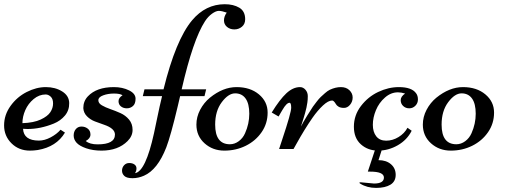

<svg xmlns="http://www.w3.org/2000/svg" viewBox="-20 -710 2415 915"><path d="M89.8 -96.2Q92.8 -40 165.5 -40Q192.4 -40 221.4 -55.4Q250.5 -70.8 268.6 -91.8L289.6 -78.1Q249 -10.3 160.2 4.9Q140.6 7.8 122.6 7.8Q69.8 7.8 34.7 -27.1Q-0.5 -62 -0.5 -112.3Q-0.5 -162.6 30.3 -205.3Q61 -248 107.2 -271.5Q153.3 -294.9 198.2 -294.9Q243.2 -294.9 276.1 -274.4Q309.1 -253.9 309.8 -219.2Q310.5 -184.6 289.6 -159.4Q268.6 -134.3 236.3 -121.1Q172.4 -95.2 110.8 -95.2ZM86.9 -123Q141.1 -125 174.1 -140.4Q207 -155.8 220 -175.5Q232.9 -195.3 232.9 -217Q232.9 -238.8 221.7 -249.3Q210.4 -259.8 197.8 -259.8Q166.5 -259.8 140.4 -238Q114.3 -216.3 100.6 -185.3Q86.9 -154.3 86.9 -123Z M388.7 -38.1Q407.2 -22 445.3 -22Q527.8 -22 527.8 -68.8Q527.8 -98.1 475.6 -115.7Q454.1 -123 432.4 -131.3Q410.6 -139.6 394.5 -155.8Q378.4 -171.9 377 -194.8Q377 -228 398.9 -251Q440.4 -294.9 522.9 -294.9Q563.5 -294.9 594.7 -279.5Q626 -264.2 626 -239.7Q626 -215.3 613.5 -204.6Q601.1 -193.8 584.5 -193.8Q567.9 -193.8 556.4 -202.9Q544.9 -211.9 544.9 -228Q544.9 -244.1 564 -255.9Q552.2 -264.2 523.4 -264.2Q494.6 -264.2 471.7 -255.6Q448.7 -247.1 448.7 -232.4Q448.7 -217.8 465.6 -208Q482.4 -198.2 506.3 -189.9Q530.3 -181.6 554.2 -170.9Q578.1 -160.2 595 -140.1Q611.8 -120.1 611.8 -90.8Q611.8 -61.5 587.9 -37.6Q542.5 7.8 463.9 7.8Q422.4 7.8 390.4 -3.4Q358.4 -14.6 344.7 -30Q331.1 -45.4 331.1 -64Q331.1 -82.5 341.3 -94.7Q351.6 -106.9 368.4 -106.9Q385.3 -106.9 398.2 -96.9Q411.1 -86.9 411.1 -68.6Q411.1 -50.3 388.7 -38.1Z M838.4 -252 826.7 -202.1Q793.9 -64 772.5 -7.8Q731 99.1 666 127.4Q639.2 139.2 611.6 139.2Q584 139.2 572.8 128.7Q561.5 118.2 561.5 103.3Q561.5 88.4 571.3 77.6Q581.1 66.9 595.9 66.9Q610.8 66.9 620.6 73.7Q630.4 80.6 630.4 92.5Q630.4 104.5 623.5 115.2Q673.8 107.4 713.9 -75.2Q720.2 -104 728.3 -143.8Q736.3 -183.6 740.7 -202.1L752.4 -252H660.6L668.5 -284.2H759.3Q817.4 -520 895.5 -613.3Q960 -689.9 1051.3 -689.9Q1092.3 -689.9 1120.4 -673.3Q1148.4 -656.7 1148.4 -618.2Q1148.4 -595.7 1133.1 -582.8Q1117.7 -569.8 1096.9 -569.8Q1076.2 -569.8 1061.8 -581.8Q1047.4 -593.8 1047.4 -612.8Q1047.4 -631.8 1060.5 -649.9Q1036.6 -658.2 1022.9 -658.2Q1009.3 -658.2 990.5 -644.8Q971.7 -631.3 957 -608.9Q899.9 -521 845.7 -284.2H962.4L954.6 -252Z M916 -116.2Q916 -152.8 933.8 -186.8Q951.7 -220.7 980 -244.1Q1042.5 -294.9 1107.4 -294.9Q1172.4 -294.9 1213.9 -260.3Q1255.4 -225.6 1255.4 -173.6Q1255.4 -121.6 1226.8 -80.1Q1198.2 -38.6 1151.4 -15.4Q1104.5 7.8 1049.1 7.8Q993.7 7.8 954.8 -27.1Q916 -62 916 -116.2ZM1075.7 -22.5Q1098.1 -22.5 1117.9 -37.1Q1137.7 -51.8 1147.9 -75.2Q1168 -120.1 1168 -168Q1168 -215.8 1150.4 -240.5Q1132.8 -265.1 1100.6 -265.1Q1068.4 -265.1 1036.9 -223.1Q1005.4 -181.2 1005.4 -116.2Q1005.4 -22.5 1075.7 -22.5Z M1563 -231Q1544.4 -231 1519 -207.3Q1493.7 -183.6 1469.7 -149.4Q1431.6 -94.7 1392.1 -23.4L1378.9 0H1310.1Q1310.1 0 1325.2 -45.9Q1367.7 -172.9 1367.7 -196.5Q1367.7 -220.2 1359.9 -220.2Q1345.7 -220.2 1326.2 -186.5Q1321.8 -178.7 1318.8 -174.1Q1315.9 -169.4 1312.3 -162.8Q1308.6 -156.2 1307.6 -154.8L1274.9 -173.8Q1313 -235.8 1344.7 -265.4Q1376.5 -294.9 1409.7 -294.9Q1424.8 -294.9 1435.8 -282.2Q1446.8 -269.5 1446.8 -252.2Q1446.8 -234.9 1444.8 -221.4Q1442.9 -208 1440.4 -196.8Q1438 -185.5 1433.6 -169.9Q1429.2 -154.3 1426.5 -146Q1423.8 -137.7 1419.4 -123.5Q1415 -109.4 1414.1 -106.9Q1422.9 -124.5 1443.8 -158.7Q1464.8 -192.9 1471.2 -201.7Q1477.5 -210.4 1488.8 -225.1Q1500 -239.7 1508.5 -247.8Q1517.1 -255.9 1529.1 -266.4Q1541 -276.9 1551.8 -282.2Q1579.1 -294.9 1604.5 -294.9Q1629.9 -294.9 1645.3 -280Q1660.6 -265.1 1660.6 -245.4Q1660.6 -225.6 1648.2 -210.7Q1635.7 -195.8 1619.4 -195.8Q1603 -195.8 1593.8 -201.4Q1584.5 -207 1581.1 -213.4Q1570.8 -231 1563 -231Z M1921.9 -101.1 1941.9 -86.9Q1920.4 -43.5 1875.7 -17.8Q1831.1 7.8 1782.2 7.8Q1733.4 7.8 1700 -22Q1666.5 -51.8 1666.5 -106.2Q1666.5 -160.6 1700 -204.6Q1733.4 -248.5 1782.2 -271.7Q1831.1 -294.9 1880.9 -294.9Q1941.9 -294.9 1962.9 -265.6Q1971.7 -253.9 1971.7 -236.1Q1971.7 -218.3 1959.5 -206.1Q1947.3 -193.8 1930.2 -193.8Q1913.1 -193.8 1901.4 -204.8Q1889.6 -215.8 1889.6 -232.9Q1889.6 -250 1910.6 -264.2Q1892.1 -270 1876.5 -270Q1842.8 -270 1814.5 -245.1Q1786.1 -220.2 1771.5 -184.8Q1756.8 -149.4 1756.8 -115.2Q1756.8 -81.1 1773.2 -60.3Q1789.6 -39.6 1820.3 -39.6Q1851.1 -39.6 1879.4 -56.9Q1907.7 -74.2 1921.9 -101.1ZM1698.7 158.7 1762.2 164.6Q1809.6 164.6 1809.6 136.2Q1809.6 107.9 1744.1 107.9H1732.9L1768.6 0H1800.8L1783.7 53.2Q1820.3 53.2 1843 72.5Q1865.7 91.8 1865.7 123.3Q1865.7 154.8 1840.6 170.2Q1815.4 185.5 1772.5 185.5Q1729.5 185.5 1697.3 165.5Q1692.9 163.1 1692.9 160.9Q1692.9 158.7 1698.7 158.7Z M1995.1 -116.2Q1995.1 -152.8 2012.9 -186.8Q2030.8 -220.7 2059.1 -244.1Q2121.6 -294.9 2186.5 -294.9Q2251.5 -294.9 2293 -260.3Q2334.5 -225.6 2334.5 -173.6Q2334.5 -121.6 2305.9 -80.1Q2277.3 -38.6 2230.5 -15.4Q2183.6 7.8 2128.2 7.8Q2072.8 7.8 2033.9 -27.1Q1995.1 -62 1995.1 -116.2ZM2154.8 -22.5Q2177.2 -22.5 2197 -37.1Q2216.8 -51.8 2227.1 -75.2Q2247.1 -120.1 2247.1 -168Q2247.1 -215.8 2229.5 -240.5Q2211.9 -265.1 2179.7 -265.1Q2147.5 -265.1 2116 -223.1Q2084.5 -181.2 2084.5 -116.2Q2084.5 -22.5 2154.8 -22.5Z"/></svg>

Font: Niconne
Style: Regular
Weight: 400
Designer: Vernon Adams
Foundry: Vernon Adams
Version: Version 1.002